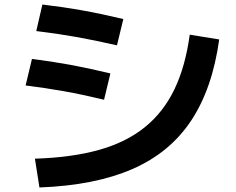

<svg xmlns="http://www.w3.org/2000/svg" viewBox="-20 -792 1040 847"><path d="M134 -92Q296 -97 416 -130.5Q536 -164 618.5 -230.5Q701 -297 749.5 -398Q798 -499 817 -639L947 -618Q917 -401 823 -259.5Q729 -118 563.5 -46Q398 26 154 35ZM439 -352Q344 -375 262.5 -389.5Q181 -404 93 -415L121 -532Q209 -521 290.5 -506Q372 -491 467 -468ZM496 -592Q400 -614 316 -629Q232 -644 140 -655L167 -772Q260 -761 344 -746Q428 -731 524 -708Z"/></svg>

Font: M PLUS 1
Style: Bold
Weight: 700
Designer: Coji Morishita
Foundry: UNDERFOREST DESIGN
Version: Version 1.001